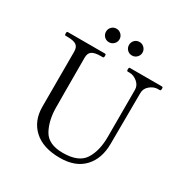

<svg xmlns="http://www.w3.org/2000/svg" viewBox="-202 -1075 1220 1258"><g transform="rotate(30 407.5 -445.5)"><path d="M155 -219V-636Q155 -671 134.5 -684.5Q114 -698 69 -698H54Q47 -698 47 -712Q47 -726 54 -726H336Q341 -726 342.5 -722.5Q344 -719 344 -712Q344 -698 336 -698H321Q276 -698 255 -684.5Q234 -671 234 -636Q234 -447 234.5 -378Q235 -309 235 -289V-263Q235 -164 273 -94Q311 -24 421 -24Q540 -24 582.5 -90Q625 -156 625 -263V-618Q625 -652 597 -675Q569 -698 539 -698H524Q517 -698 517 -712Q517 -726 524 -726H767Q772 -726 773.5 -722.5Q775 -719 775 -712Q775 -698 767 -698H752Q722 -698 694 -675Q666 -652 666 -618L664 -234Q664 -120 601 -53Q538 14 421 14Q293 14 224 -49.5Q155 -113 155 -219ZM321 -905Q299 -905 284.5 -890Q270 -875 270 -854Q270 -833 284.5 -818Q299 -803 321 -803Q342 -803 357 -818Q372 -833 372 -854Q372 -875 357 -890Q342 -905 321 -905ZM495 -905Q473 -905 458.5 -890Q444 -875 444 -854Q444 -833 458.5 -818Q473 -803 495 -803Q516 -803 531 -818Q546 -833 546 -854Q546 -875 531 -890Q516 -905 495 -905Z"/></g></svg>

Font: Shippori Mincho B1
Style: Regular
Weight: 400
Designer: FONTDASU
Foundry: FONTDASU / Google Inc. / but / Adobe
Version: Version 3.110; ttfautohint (v1.8.3)